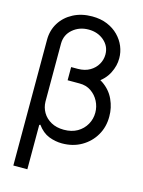

<svg xmlns="http://www.w3.org/2000/svg" viewBox="-137 -816 819 1099"><g transform="rotate(15 272.5 -266.5)"><path d="M227.5 -420.9H298.8Q373.5 -420.9 420.7 -389.2Q467.8 -357.4 490 -308.8Q512.2 -260.3 511.7 -209Q512.2 -147.5 483.4 -97.9Q454.6 -48.3 404.3 -19.3Q354 9.8 289.1 9.8Q249.5 9.8 211.2 -5.1Q172.9 -20 142.6 -61.5L136.7 -58.6V-197.3Q137.2 -162.6 154.3 -133.3Q171.4 -104 203.4 -86.2Q235.4 -68.4 279.3 -68.4Q325.7 -68.4 358.9 -87.6Q392.1 -106.9 410.4 -139.2Q428.7 -171.4 428.7 -209Q428.7 -244.6 412.4 -276.4Q396 -308.1 366.7 -328.1Q337.4 -348.1 297.9 -347.7H227.5ZM269.5 -737.3Q320.3 -737.3 359.4 -720.9Q398.4 -704.6 425.5 -677Q452.6 -649.4 466.6 -615.5Q480.5 -581.5 480.5 -545.9Q481 -501 458.3 -456.5Q435.5 -412.1 388.7 -382.8Q341.8 -353.5 269.5 -353.5H227.5V-425.8H267.6Q309.1 -426.3 338.1 -443.4Q367.2 -460.4 382.8 -487.8Q398.4 -515.1 398.4 -545.9Q398.4 -594.7 361.1 -627Q323.7 -659.2 269.5 -659.2Q214.8 -659.2 176 -626.2Q137.2 -593.3 136.7 -541V204.1H53.7V-541Q53.7 -597.2 81.3 -641.6Q108.9 -686 158 -711.7Q207 -737.3 269.5 -737.3Z"/></g></svg>

Font: Inter Tight
Style: Regular
Weight: 400
Designer: Rasmus Andersson
Foundry: rsms
Version: Version 3.002